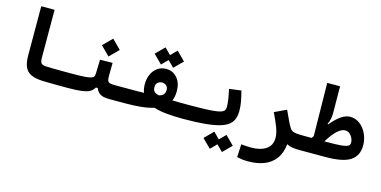

<svg xmlns="http://www.w3.org/2000/svg" viewBox="-85 -1157 3687 1860"><g transform="rotate(15 1758.0 -226.5)"><path d="M580.1 4.9Q546.9 4.9 505.1 4.6Q463.4 4.4 420.7 3.7Q377.9 2.9 341.8 2Q266.6 -0.5 222.4 -21Q178.2 -41.5 159.2 -84.7Q140.1 -127.9 139.6 -198.2L138.7 -693.4H272.5L273.4 -215.3Q273.4 -171.4 286.6 -157.7Q299.8 -144 337.9 -142.1Q370.6 -140.6 413.8 -140.1Q457 -139.6 502.2 -139.4Q547.4 -139.2 585.9 -139.2Q603 -139.2 611.6 -117.7Q620.1 -96.2 620.1 -63.5Q620.1 -38.6 610.8 -16.8Q601.6 4.9 580.1 4.9Z M580.1 4.9 585.9 -139.2Q667 -139.2 713.9 -142.1Q760.7 -145 782.7 -151.6Q804.7 -158.2 811.3 -169.7Q817.9 -181.2 818.4 -198.7L822.8 -340.3L948.2 -342.3L946.8 -206.5Q946.8 -178.2 952.6 -163.6Q958.5 -148.9 975.8 -144Q993.2 -139.2 1028.3 -139.2H1171.9Q1208.5 -139.2 1208.5 -75.7Q1208.5 -34.2 1196 -14.6Q1183.6 4.9 1166 4.9H1007.3Q947.3 4.9 916.7 -13.4Q886.2 -31.7 872.6 -69.8H854Q838.9 -42.5 811.8 -26.1Q784.7 -9.8 730.7 -2.4Q676.8 4.9 580.1 4.9ZM893.6 -391.6 804.2 -481 893.6 -570.8 982.9 -481Z M1164.1 4.9 1171.9 -139.2Q1212.9 -139.2 1249.3 -139.4Q1285.6 -139.6 1317.4 -140.6Q1302.7 -177.2 1302.7 -225.1Q1302.7 -280.8 1323.2 -325Q1343.8 -369.1 1380.4 -394.8Q1417 -420.4 1465.8 -420.4Q1534.2 -420.4 1577.1 -370.6Q1620.1 -320.8 1620.1 -237.8Q1620.1 -181.2 1602.1 -141.1Q1634.3 -140.1 1673.1 -139.6Q1711.9 -139.2 1758.8 -139.2Q1786.1 -139.2 1798.8 -117.4Q1811.5 -95.7 1811.5 -68.4Q1811.5 -37.6 1795.4 -16.4Q1779.3 4.9 1750.5 4.9Q1659.7 4.9 1584.7 -2Q1509.8 -8.8 1453.1 -27.3Q1395.5 -9.3 1322 -2.2Q1248.5 4.9 1164.1 4.9ZM1462.9 -154.3Q1470.2 -156.2 1476.1 -158.2Q1500.5 -167 1511.2 -183.8Q1522 -200.7 1522 -219.7Q1522 -251.5 1504.4 -267.1Q1486.8 -282.7 1462.4 -282.7Q1438 -282.7 1419.2 -267.8Q1400.4 -252.9 1400.4 -220.7Q1400.4 -195.3 1412.4 -179.2Q1424.3 -163.1 1462.9 -154.3ZM1526.9 -448.2 1465.8 -509.3 1404.8 -448.2 1318.8 -533.7 1404.8 -620.1 1465.8 -558.6 1526.9 -620.1 1612.8 -533.7Z M1752 4.9Q1737.8 4.9 1730.7 -13.2Q1723.6 -31.2 1723.6 -75.7Q1723.6 -115.2 1734.6 -127.2Q1745.6 -139.2 1757.8 -139.2Q1862.3 -139.2 1930.4 -141.6Q1998.5 -144 2038.6 -149.7Q2078.6 -155.3 2097.9 -164.6Q2117.2 -173.8 2122.8 -187Q2128.4 -200.2 2128.4 -218.3Q2128.4 -247.6 2122.1 -290Q2115.7 -332.5 2103 -391.1L2223.1 -406.7Q2238.3 -347.2 2246.6 -302.2Q2254.9 -257.3 2254.9 -211.4Q2254.9 -168.5 2243.4 -133.8Q2231.9 -99.1 2201.7 -73Q2171.4 -46.9 2115 -29.8Q2058.6 -12.7 1969.7 -3.9Q1880.9 4.9 1752 4.9ZM2194.8 217.8 2133.8 156.7 2072.8 217.8 1986.8 132.3 2072.8 45.9 2133.8 107.4 2194.8 45.9 2280.8 132.3Z M2786.6 -19Q2776.9 72.3 2733.6 129.4Q2690.4 186.5 2621.6 213.1Q2552.7 239.7 2465.8 239.7Q2426.8 239.7 2402.1 236.6Q2377.4 233.4 2350.1 227.1L2356.4 97.2Q2384.3 99.6 2403.8 101.3Q2423.3 103 2456.1 103Q2549.8 103 2605.5 65.2Q2661.1 27.3 2661.1 -48.8Q2661.1 -95.2 2638.7 -153.3Q2616.2 -211.4 2580.1 -285.6L2698.7 -341.8Q2721.2 -294.4 2734.4 -265.1Q2747.6 -235.4 2757.6 -215.8Q2767.6 -196.3 2779.3 -178.2Q2790 -161.6 2804.4 -153.3Q2818.8 -145 2847.4 -142.1Q2876 -139.2 2929.7 -139.2Q2966.3 -139.2 2966.3 -75.7Q2966.3 -34.2 2953.9 -14.6Q2941.4 4.9 2923.8 4.9Q2875 4.9 2843.8 0.2Q2812.5 -4.4 2786.6 -19Z M2920.9 4.9 2929.7 -139.2H2999.5Q3006.8 -150.9 3014.2 -161.6L3006.8 -693.4H3135.7L3137.7 -423.3Q3138.2 -362.3 3112.8 -311L3119.1 -306.6Q3173.3 -372.1 3219.5 -402.8Q3265.6 -433.6 3308.6 -433.6Q3351.1 -433.6 3386.2 -413.6Q3421.4 -393.6 3446.8 -359.6Q3472.2 -325.7 3486.1 -283.7Q3500 -241.7 3500 -197.8Q3500 -92.8 3424.6 -43.9Q3349.1 4.9 3176.8 4.9ZM3127 -139.2H3172.4Q3241.2 -139.2 3282.7 -142.3Q3324.2 -145.5 3345.2 -152.1Q3366.2 -158.7 3373.3 -169.2Q3380.4 -179.7 3380.4 -194.3Q3380.4 -215.8 3369.6 -239Q3358.9 -262.2 3339.6 -278.1Q3320.3 -293.9 3294.4 -293.9Q3259.8 -293.9 3218 -256.6Q3176.3 -219.2 3127 -139.2Z"/></g></svg>

Font: CaskaydiaMono NF
Style: Bold
Weight: 700
Designer: Aaron Bell
Foundry: Saja Typeworks
Version: Version 2111.001; ttfautohint (v1.8.4);Nerd Fonts 3.1.1